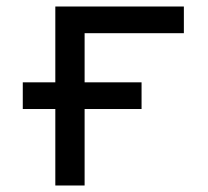

<svg xmlns="http://www.w3.org/2000/svg" viewBox="-20 -570 640 590"><path d="M150 0V-235H50V-317H150V-550H545V-468H240V-317H415V-235H240V0Z"/></svg>

Font: JetBrainsMonoNL NFM
Style: Regular
Weight: 400
Monospace: yes
Designer: Philipp Nurullin, Konstantin Bulenkov
Foundry: JetBrains
Version: Version 2.304; ttfautohint (v1.8.4.7-5d5b);Nerd Fonts 3.3.0